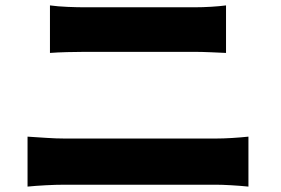

<svg xmlns="http://www.w3.org/2000/svg" viewBox="-20 -715 1040 711"><path d="M165 -695Q194 -691 230.5 -689.5Q267 -688 293 -688Q317 -688 352.5 -688Q388 -688 428.5 -688Q469 -688 511 -688Q553 -688 590.5 -688Q628 -688 656.5 -688Q685 -688 699 -688Q731 -688 763 -690Q795 -692 817 -695V-519Q795 -520 760.5 -521.5Q726 -523 699 -523Q685 -523 654.5 -523Q624 -523 583 -523Q542 -523 498 -523Q454 -523 413 -523Q372 -523 340.5 -523Q309 -523 294 -523Q264 -523 228 -522Q192 -521 165 -519ZM82 -209Q114 -207 151 -204.5Q188 -202 219 -202Q233 -202 267 -202Q301 -202 347.5 -202Q394 -202 447 -202Q500 -202 552.5 -202Q605 -202 651.5 -202Q698 -202 731.5 -202Q765 -202 779 -202Q806 -202 839 -204Q872 -206 900 -209V-24Q871 -27 836.5 -29Q802 -31 779 -31Q765 -31 731.5 -31Q698 -31 651.5 -31Q605 -31 552.5 -31Q500 -31 447 -31Q394 -31 347.5 -31Q301 -31 267 -31Q233 -31 219 -31Q188 -31 150 -29Q112 -27 82 -24Z"/></svg>

Font: Noto Sans JP Thin Black
Style: Regular
Weight: 900
Version: Version 2.004-H2;hotconv 1.0.118;makeotfexe 2.5.65603